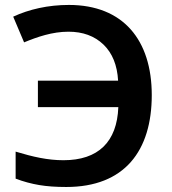

<svg xmlns="http://www.w3.org/2000/svg" viewBox="-20 -744 692 774"><path d="M255.9 -616.2C314 -616.2 360.8 -599.1 397 -564.5C433.1 -529.8 452.6 -481 456.1 -418.9H132.8V-312H457C451.7 -171.9 376 -98.1 235.8 -98.1C171.9 -98.1 112.8 -111.8 43 -132.8V-23.9C74.7 -11.7 106.4 -3.4 138.2 2C169.4 7.3 205.6 9.8 247.1 9.8C482.4 9.8 591.8 -136.2 591.8 -360.8C591.8 -582.5 476.6 -724.1 257.8 -724.1C173.8 -724.1 97.2 -706.5 33.2 -676.8L77.1 -573.2C130.4 -595.2 190.9 -616.2 255.9 -616.2Z"/></svg>

Font: Noto Reveo Sans
Style: Regular
Weight: 600
Designer: Monotype Design Team
Foundry: Monotype Imaging Inc.
Version: Version 2.007